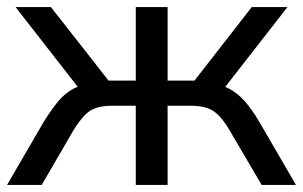

<svg xmlns="http://www.w3.org/2000/svg" viewBox="-20 -523 857 543"><path d="M0 0 104 -179Q127 -216 146 -238Q165 -260 186.5 -271.5Q208 -283 237 -286L215 -258L24 -503H124L287 -295H364V-503H454V-295H530L692 -503H793L602 -258L579 -286Q608 -283 629.5 -271.5Q651 -260 671 -238Q691 -216 713 -179L817 0H720L629 -155Q613 -182 598 -197Q583 -212 564.5 -218Q546 -224 518 -224H454V0H364V-224H299Q271 -224 252.5 -218Q234 -212 219.5 -197Q205 -182 188 -155L98 0Z"/></svg>

Font: Mulish Medium
Style: Regular
Weight: 500
Designer: Vernon Adams
Foundry: Vernon Adams
Version: Version 3.603; ttfautohint (v1.8.3)